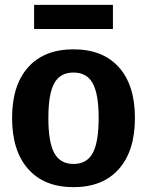

<svg xmlns="http://www.w3.org/2000/svg" viewBox="-20 -764 608 794"><path d="M30 -276Q30 -412 96.5 -486Q163 -560 284 -560Q405 -560 471.5 -486Q538 -412 538 -276Q538 -140 471.5 -65Q405 10 284 10Q163 10 96.5 -65Q30 -140 30 -276ZM388 -276Q388 -375 363.5 -419.5Q339 -464 284 -464Q229 -464 204.5 -420Q180 -376 180 -276Q180 -176 204.5 -131Q229 -86 284 -86Q339 -86 363.5 -131Q388 -176 388 -276ZM121 -744H447V-644H121Z"/></svg>

Font: Krub
Style: Bold
Weight: 700
Version: Version 1.000; ttfautohint (v1.6)